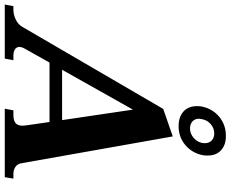

<svg xmlns="http://www.w3.org/2000/svg" viewBox="-138 -886 989 824"><g transform="rotate(90 357.0 -474.5)"><path d="M401 -824Q401 -839 403 -847Q413 -893 447.5 -921Q482 -949 529 -949Q568 -949 590.5 -928Q613 -907 613 -871Q613 -855 611 -847Q601 -802 567 -774Q533 -746 487 -746Q447 -746 424 -767Q401 -788 401 -824ZM455 -834Q455 -816 466.5 -805.5Q478 -795 497 -795Q518 -795 536 -809.5Q554 -824 559 -847Q560 -851 560 -858Q560 -877 548.5 -888Q537 -899 518 -899Q497 -899 479.5 -885Q462 -871 457 -847Q455 -837 455 -834ZM712 -37 706 0H412L419 -37H438Q463 -37 474 -46.5Q485 -56 485 -77Q485 -82 483 -96L469 -192H214L155 -87Q147 -73 147 -63Q147 -50 157.5 -43.5Q168 -37 183 -37H204L197 0H-35L-28 -37H-12Q8 -37 29 -47Q50 -57 60 -74L413 -680L531 -721L646 -72Q649 -54 662 -45.5Q675 -37 692 -37ZM461 -246 416 -550 245 -246Z"/></g></svg>

Font: Taviraj SemiBold
Style: Italic
Weight: 600
Italic angle: -12°
Designer: Katatrad Team
Foundry: CadsonDemak
Version: Version 1.001